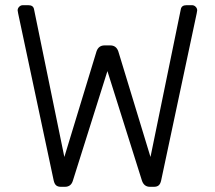

<svg xmlns="http://www.w3.org/2000/svg" viewBox="-20 -720 828 740"><path d="M215 0Q203 0 196.5 -5.5Q190 -11 187 -24L50 -668L48 -680Q48 -688 54 -694Q60 -700 68 -700H89Q108 -700 111 -685L228 -115L352 -522Q360 -545 383 -545H405Q428 -545 436 -522L560 -115L677 -685Q680 -700 699 -700H720Q728 -700 734 -694Q740 -688 740 -680L738 -668L601 -24Q598 -11 591.5 -5.5Q585 0 573 0H558Q535 0 527 -24L394 -446L261 -24Q254 0 230 0Z"/></svg>

Font: Rubik AZ
Style: Regular
Weight: 300
Designer: Hubert and Fischer
Foundry: Hubert & Fischer
Version: Version 2.000